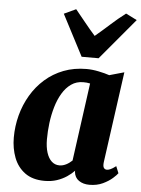

<svg xmlns="http://www.w3.org/2000/svg" viewBox="-59 -908 710 964"><g transform="rotate(5 296.5 -426.0)"><path d="M490.5 -110Q488 -90 493.2 -81.5Q498.5 -73 509.5 -73Q516.5 -73 527 -77.5Q537.5 -82 554.5 -95L568.5 -60.5Q563 -52 544 -35Q525 -18 495.5 -4Q466 10 428 10Q396.5 10 375 -4.8Q353.5 -19.5 350.5 -48.5L351 -54.5Q335.5 -38 313.5 -23.2Q291.5 -8.5 263.8 0.8Q236 10 202 10Q141.5 10 103.2 -18Q65 -46 47.2 -92.5Q29.5 -139 29.5 -193.5Q29.5 -251 44 -305.8Q58.5 -360.5 86.5 -408Q114.5 -455.5 155.2 -491.5Q196 -527.5 248.5 -547.8Q301 -568 364 -568Q393 -568 425.5 -561.2Q458 -554.5 479.5 -547L554 -568ZM387.5 -497Q379 -499 370.2 -499.8Q361.5 -500.5 353 -500.5Q318.5 -500.5 292.5 -482.2Q266.5 -464 248 -433Q229.5 -402 218 -362.8Q206.5 -323.5 201.2 -281.5Q196 -239.5 196 -199.5Q196 -160.5 205 -132.2Q214 -104 230.5 -89Q247 -74 269.5 -74Q278.5 -74 287 -76.2Q295.5 -78.5 303.5 -82.5Q311.5 -86.5 319 -92Q326.5 -97.5 333.5 -104ZM333.5 -627 225.5 -834.5 285.5 -862.5Q310.5 -832.5 336.2 -800.2Q362 -768 389.5 -737Q426.5 -768 462 -800.2Q497.5 -832.5 537 -862.5L593 -834.5L419 -627Z"/></g></svg>

Font: Merriweather Light 18pt Black
Style: Italic
Weight: 900
Italic angle: -7.8°
Version: Version 2.101